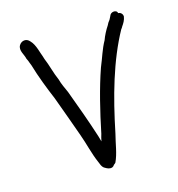

<svg xmlns="http://www.w3.org/2000/svg" viewBox="-90 -597 677 729"><g transform="rotate(-15 248.5 -232.5)"><path d="M45 -487C34 -468 52 -448 55 -431C58 -425 61 -419 63 -412L67 -402C81 -354 101 -303 120 -258C140 -204 159 -151 178 -98C192 -60 201 -18 217 18C221 28 224 38 232 44C243 51 262 61 272 44C275 42 277 40 279 38C294 7 298 -31 308 -69C336 -207 373 -339 432 -446C434 -448 436 -451 438 -455C445 -465 452 -476 454 -490C454 -500 446 -508 436 -508C436 -520 415 -522 407 -510C404 -503 401 -498 398 -492C393 -486 389 -480 386 -473C377 -460 365 -437 360 -422C343 -392 334 -359 320 -326C294 -252 273 -165 256 -82C253 -73 251 -64 249 -54L243 -75C222 -141 199 -203 175 -268C167 -286 158 -304 153 -323C140 -352 133 -384 121 -412C118 -421 116 -429 113 -436L107 -454C102 -468 96 -481 87 -490C74 -506 54 -502 45 -487Z"/></g></svg>

Font: Scribbler
Style: Regular
Weight: 400
Designer: Mew Too
Foundry: Cannot Into Space Fonts
Version: Version 1.001